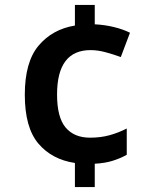

<svg xmlns="http://www.w3.org/2000/svg" viewBox="-20 -744 617 774"><path d="M362 -646Q402 -644 439 -635Q476 -626 504 -612L467 -514Q437 -525 405.5 -533.5Q374 -542 345 -542Q210 -542 210 -363Q210 -271 244.5 -230Q279 -189 343 -189Q386 -189 422 -199Q458 -209 491 -226V-120Q464 -105 433 -95.5Q402 -86 362 -84V10H282V-87Q189 -101 134.5 -165.5Q80 -230 80 -362Q80 -494 135.5 -560Q191 -626 282 -641V-724H362Z"/></svg>

Font: Noto Sans Thai Looped SemiBold
Style: Regular
Weight: 600
Designer: Sasikarn Vongin, Ben Mitchell
Foundry: The Fontpad Ltd
Version: Version 1.001; ttfautohint (v1.8.4.7-5d5b)